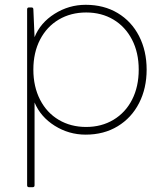

<svg xmlns="http://www.w3.org/2000/svg" viewBox="-20 -537 678 800"><path d="M116 243H101Q93 243 93 235V-498Q93 -506 101 -506H111Q119 -506 119 -498L124 -382Q148 -442 207.5 -479.5Q267 -517 337 -517Q413 -517 470.5 -482.5Q528 -448 559.5 -386.5Q591 -325 591 -247Q591 -169 559.5 -107.5Q528 -46 470.5 -11Q413 24 337 24Q267 24 208 -13Q149 -50 124 -110V235Q124 243 116 243ZM558 -247Q558 -318 530 -372Q502 -426 452.5 -455.5Q403 -485 339 -485Q275 -485 225 -455.5Q175 -426 147 -372Q119 -318 119 -247Q119 -176 147 -121.5Q175 -67 225 -37.5Q275 -8 339 -8Q403 -8 453 -38Q503 -68 530.5 -122Q558 -176 558 -247Z"/></svg>

Font: LINE Seed JP_TTF Thin
Style: Regular
Weight: 250
Designer: LY Corporation & Fontrix & Fontworks
Version: Version 1.008